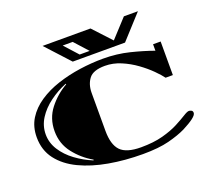

<svg xmlns="http://www.w3.org/2000/svg" viewBox="-133 -933 1208 1118"><g transform="rotate(-20 471.5 -374.0)"><path d="M571 22Q461 22 362 4.5Q263 -13 186.5 -49.5Q110 -86 66 -143.5Q22 -201 22 -281Q22 -346 52.5 -395Q83 -444 136 -479.5Q189 -515 256 -537Q323 -559 396.5 -569.5Q470 -580 541 -580Q626 -580 703 -561Q780 -542 844 -519V-559H891V-351H846Q831 -372 799.5 -403.5Q768 -435 726 -465.5Q684 -496 635.5 -516.5Q587 -537 537 -537Q464 -537 437.5 -502Q411 -467 411 -415V-180Q411 -95 447 -57Q483 -19 574 -19Q652 -19 709.5 -34.5Q767 -50 807 -71Q847 -92 871.5 -107.5Q896 -123 907 -123Q913 -123 921.5 -119Q930 -115 930 -103Q930 -90 906.5 -72Q883 -54 840 -32Q797 -11 733 5.5Q669 22 571 22ZM287 -42 289 -46Q224 -83 178 -142Q132 -201 132 -279Q132 -358 178 -417Q224 -476 289 -513L287 -517Q231 -494 183 -458.5Q135 -423 106 -377.5Q77 -332 77 -279Q77 -227 106 -181.5Q135 -136 183 -100.5Q231 -65 287 -42ZM370 -624 236 -770H533L637 -658L740 -770H827L694 -624ZM422 -649H484L409 -732H347Z"/></g></svg>

Font: Diplomata SC
Style: Regular
Weight: 400
Designer: Eduardo Rodriguez Tunni
Foundry: Eduardo Rodriguez Tunni
Version: Version 1.002; ttfautohint (v1.8.4.7-5d5b);gftools[0.9.23]